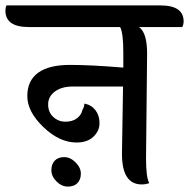

<svg xmlns="http://www.w3.org/2000/svg" viewBox="-73 -676 699 710"><path d="M117 -46.5Q117 -69 129.5 -82Q142 -95 164.5 -95Q187 -95 206.5 -75.5Q226 -56 226 -34Q226 -12 213.5 1Q201 14 178 14Q155 14 136 -5Q117 -24 117 -46.5ZM378 -107 382 -356H195Q155 -356 130 -337.5Q105 -319 105 -290Q105 -261 124 -243.5Q143 -226 169 -226Q195 -226 211.5 -238.5Q228 -251 232 -270Q239 -281 239 -293Q265 -288 280 -268.5Q295 -249 295 -220.5Q295 -192 272.5 -170.5Q250 -149 210 -149Q147 -149 87.5 -206Q28 -263 28 -320.5Q28 -378 68 -407Q108 -436 185.5 -436Q263 -436 383 -426V-481Q383 -556 371 -576H33Q-53 -576 -53 -637Q-53 -648 -49 -656H520Q606 -656 606 -597Q606 -586 601 -576H441Q471 -555 471 -478L467 -91Q467 -19 479 1Q467 6 451 6Q378 6 378 -107Z"/></svg>

Font: Laila Medium
Style: Regular
Weight: 500
Designer: Hitesh Malaviya
Foundry: Indian Type Foundry
Version: Version 1.302;PS 1.0;hotconv 1.0.78;makeotf.lib2.5.61930; tt